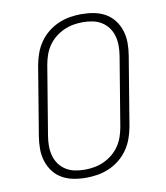

<svg xmlns="http://www.w3.org/2000/svg" viewBox="-84 -813 768 890"><g transform="rotate(-10 300.0 -367.5)"><path d="M250 8Q220 8 191 2.5Q162 -3 137.5 -17Q113 -31 96 -53.5Q79 -76 70.5 -103.5Q62 -131 62 -160.5Q62 -190 67 -220L121 -546Q126 -573 135.5 -599.5Q145 -626 161.5 -650Q178 -674 201 -692.5Q224 -711 250.5 -722.5Q277 -734 304.5 -738.5Q332 -743 359 -743Q389 -743 418 -737.5Q447 -732 471.5 -718Q496 -704 513 -681.5Q530 -659 538.5 -631.5Q547 -604 547 -574.5Q547 -545 542 -515L488 -189Q483 -162 473.5 -135.5Q464 -109 447.5 -85Q431 -61 408 -42.5Q385 -24 358.5 -12.5Q332 -1 304.5 3.5Q277 8 250 8ZM250 -30Q273 -30 295.5 -34Q318 -38 340 -48Q362 -58 381 -73.5Q400 -89 413.5 -109Q427 -129 434.5 -151Q442 -173 446 -195L500 -521Q504 -545 504 -568.5Q504 -592 498 -614Q492 -636 479 -654Q466 -672 447 -684Q428 -696 405 -700.5Q382 -705 359 -705Q336 -705 313.5 -701Q291 -697 269 -687Q247 -677 228 -661.5Q209 -646 195.5 -626Q182 -606 174.5 -584Q167 -562 163 -540L109 -214Q105 -190 105 -166.5Q105 -143 111 -121Q117 -99 130 -81Q143 -63 162 -51Q181 -39 204 -34.5Q227 -30 250 -30Z"/></g></svg>

Font: Iosevka SS04 XLt Ex Obl
Style: Regular
Weight: 200
Width: 7
Italic angle: -9°
Monospace: yes
Designer: Belleve Invis
Foundry: Belleve Invis
Version: Version 19.0.0; ttfautohint (v1.8.4)